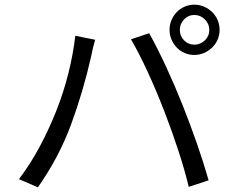

<svg xmlns="http://www.w3.org/2000/svg" viewBox="-20 -794 996 821"><path d="M749 -666Q749 -640 767 -621.5Q785 -603 811 -603Q837 -603 856 -621.5Q875 -640 875 -666Q875 -692 856 -711Q837 -730 811 -730Q785 -730 767 -711Q749 -692 749 -666ZM705 -666Q705 -689 713.5 -708.5Q722 -728 736 -742.5Q750 -757 769.5 -765.5Q789 -774 811 -774Q833 -774 852.5 -765.5Q872 -757 887 -742.5Q902 -728 910.5 -708.5Q919 -689 919 -666Q919 -644 910.5 -624.5Q902 -605 887 -590.5Q872 -576 852.5 -567.5Q833 -559 811 -559Q789 -559 769.5 -567.5Q750 -576 736 -590.5Q722 -605 713.5 -624.5Q705 -644 705 -666ZM61 -28Q109 -91 149 -165.5Q189 -240 220.5 -319.5Q252 -399 272.5 -481Q293 -563 302 -641L387 -624Q382 -608 377.5 -589.5Q373 -571 370 -554Q336 -403 284 -262Q232 -121 142 7ZM787 5Q771 -63 743.5 -147.5Q716 -232 682.5 -318.5Q649 -405 612 -485.5Q575 -566 540 -626L618 -652Q655 -585 691.5 -506Q728 -427 761 -344Q794 -261 822.5 -179Q851 -97 872 -23Z"/></svg>

Font: Kinto Sans
Style: Regular
Weight: 400
Designer: Authors: Ryoko NISHIZUKA  (kana & ideographs); Paul D. Hunt (Latin, Greek & Cyrillic); Wenlong ZHANG  (bopomofo); Sandol
Foundry: Adobe Systems Incorporated, ookami Inc.
Version: Version 0.001